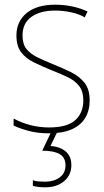

<svg xmlns="http://www.w3.org/2000/svg" viewBox="-20 -558 444 818"><path d="M362 -130Q362 -87 343 -55.5Q324 -24 285.5 -7Q247 10 189 10Q140 10 101.5 -0.5Q63 -11 38 -23V-53Q71 -35 109.5 -25Q148 -15 189 -15Q266 -15 300.5 -46Q335 -77 335 -131Q335 -168 317.5 -191Q300 -214 269 -229Q238 -244 199 -259Q158 -276 124 -292.5Q90 -309 70 -335.5Q50 -362 50 -407Q50 -466 93 -502Q136 -538 215 -538Q255 -538 290.5 -530Q326 -522 353 -509L341 -484Q318 -498 283.5 -505.5Q249 -513 215 -513Q151 -513 113.5 -486Q76 -459 76 -407Q76 -370 93 -349Q110 -328 140 -313.5Q170 -299 207 -284Q247 -268 282.5 -250.5Q318 -233 340 -205.5Q362 -178 362 -130ZM284 145Q284 188 253 214Q222 240 173 240Q157 240 144 238.5Q131 237 120 234V210Q132 214 144.5 215Q157 216 173 216Q209 216 234 198Q259 180 259 146Q259 113 234 98.5Q209 84 160 84L200 0H226L195 64Q224 66 244 76.5Q264 87 274 104Q284 121 284 145Z"/></svg>

Font: Noto Sans Khmer SemiCondensed Thin
Style: Regular
Weight: 250
Width: 4
Designer: Danh Hong and the Monotype Design Team
Foundry: Monotype Imaging Inc.
Version: Version 2.004